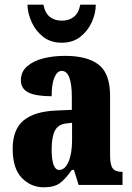

<svg xmlns="http://www.w3.org/2000/svg" viewBox="-20 -788 563 818"><path d="M166 10Q112 10 73 -30Q34 -70 34 -154Q34 -236 80 -274.5Q126 -313 218 -317L286 -320V-374Q286 -486 243 -486Q224 -486 212 -458.5Q200 -431 200 -378Q133 -378 101 -394Q69 -410 69 -446Q69 -482 95 -505Q121 -528 163.5 -539Q206 -550 257 -550Q353 -550 401 -512Q449 -474 449 -380V-126Q449 -86 460 -71Q471 -56 499 -56H502V0H315L295 -64H286Q258 -24 234 -7Q210 10 166 10ZM232 -64Q257 -64 272 -99Q287 -134 287 -191V-265L262 -262Q227 -258 213.5 -230.5Q200 -203 200 -150Q200 -109 208 -86.5Q216 -64 232 -64ZM243 -606Q196 -606 164 -631Q132 -656 115 -693.5Q98 -731 97 -768H165Q172 -732 192.5 -716Q213 -700 243 -700Q274 -700 294.5 -716Q315 -732 322 -768H388Q388 -731 371 -693.5Q354 -656 322 -631Q290 -606 243 -606Z"/></svg>

Font: Noto Serif Thai ExtraCondensed Black
Style: Regular
Weight: 900
Width: 2
Designer: Monotype Design Team
Foundry: Monotype Imaging Inc.
Version: Version 2.002; ttfautohint (v1.8.4.7-5d5b)